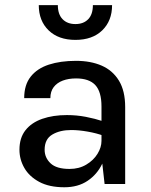

<svg xmlns="http://www.w3.org/2000/svg" viewBox="-20 -738 605 770"><path d="M399.5 0 387 -110.5V-311Q387 -370 362.2 -396.8Q337.5 -423.5 285 -423.5Q255 -423.5 231.8 -414.8Q208.5 -406 195.2 -388.5Q182 -371 182 -344.5H77Q77 -397.5 103 -430.5Q129 -463.5 175.8 -478.8Q222.5 -494 285 -494Q343.5 -494 387.8 -474.8Q432 -455.5 457 -414.5Q482 -373.5 482 -308.5V0ZM238 13Q177.5 13 137.5 -8.5Q97.5 -30 77.8 -64.2Q58 -98.5 58 -137.5Q58 -185 82.2 -215.8Q106.5 -246.5 149.5 -261.5Q192.5 -276.5 248.5 -276.5Q287 -276.5 323.8 -269.5Q360.5 -262.5 395.5 -251V-193.5Q367 -204 331.5 -210.2Q296 -216.5 265.5 -216.5Q220 -216.5 189.5 -198.2Q159 -180 159 -137.5Q159 -105.5 182.8 -83Q206.5 -60.5 259 -60.5Q297 -60.5 326 -77.8Q355 -95 371 -121Q387 -147 387 -173H410Q410 -123.5 389.8 -81Q369.5 -38.5 331.2 -12.8Q293 13 238 13ZM282.5 -578Q214.5 -578 175 -616.2Q135.5 -654.5 135.5 -717.5H212Q212 -680.5 231 -661Q250 -641.5 282.5 -641.5Q315 -641.5 333.8 -661Q352.5 -680.5 352.5 -717.5H429.5Q429.5 -654.5 390 -616.2Q350.5 -578 282.5 -578Z"/></svg>

Font: Karla Medium
Style: Regular
Weight: 500
Designer: Jonathan Pinhorn
Version: Version 2.001